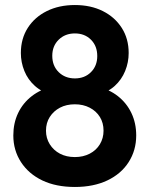

<svg xmlns="http://www.w3.org/2000/svg" viewBox="-20 -734 595 764"><path d="M278 10Q203 10 148.5 -16Q94 -42 63.5 -89Q33 -136 33 -195Q33 -244 52 -284Q71 -324 106.5 -351.5Q142 -379 190 -390L187 -357Q147 -367 119 -392Q91 -417 77 -451.5Q63 -486 63 -523Q63 -580 90.5 -623Q118 -666 166.5 -690Q215 -714 278 -714Q341 -714 389 -690Q437 -666 464.5 -623Q492 -580 492 -523Q492 -486 478 -451.5Q464 -417 436.5 -392Q409 -367 368 -357L365 -390Q414 -379 449 -351.5Q484 -324 503 -284Q522 -244 522 -195Q522 -136 492 -89Q462 -42 407 -16Q352 10 278 10ZM278 -109Q311 -109 337 -122.5Q363 -136 377.5 -160Q392 -184 392 -214Q392 -245 377.5 -268.5Q363 -292 337 -305.5Q311 -319 278 -319Q244 -319 218.5 -305.5Q193 -292 178 -268.5Q163 -245 163 -214Q163 -184 178 -160Q193 -136 218.5 -122.5Q244 -109 278 -109ZM278 -422Q317 -422 342 -447Q367 -472 367 -511Q367 -551 342 -576Q317 -601 278 -601Q239 -601 213.5 -576Q188 -551 188 -512Q188 -472 213.5 -447Q239 -422 278 -422Z"/></svg>

Font: Outfit Thin SemiBold
Style: Regular
Weight: 600
Version: Version 1.100;gftools[0.9.27]